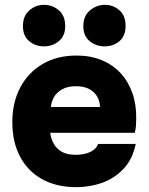

<svg xmlns="http://www.w3.org/2000/svg" viewBox="-20 -767 615 795"><path d="M296 8Q214 8 154.5 -25Q95 -58 63 -118.5Q31 -179 31 -261Q31 -343 64 -405Q97 -467 156.5 -502Q216 -537 297 -537Q355 -537 401 -518Q447 -499 479 -464.5Q511 -430 528 -382Q545 -334 544 -276Q544 -261 543 -246.5Q542 -232 538 -217H188Q191 -192 203 -171Q215 -150 237 -138Q259 -126 293 -126Q317 -126 336.5 -131.5Q356 -137 369 -147.5Q382 -158 386 -171H542Q529 -108 492 -68.5Q455 -29 404 -10.5Q353 8 296 8ZM191 -324H394Q394 -345 383.5 -365Q373 -385 351 -397.5Q329 -410 294 -410Q260 -410 237 -397Q214 -384 203 -364Q192 -344 191 -324ZM413 -575Q378 -575 351.5 -596.5Q325 -618 325 -659Q325 -701 352.5 -724Q380 -747 414 -747Q449 -747 474.5 -724.5Q500 -702 500 -660Q500 -618 474.5 -596.5Q449 -575 413 -575ZM162 -575Q127 -575 101 -596.5Q75 -618 75 -659Q75 -701 101.5 -724Q128 -747 162 -747Q197 -747 223.5 -724.5Q250 -702 250 -659Q250 -618 223.5 -596.5Q197 -575 162 -575Z"/></svg>

Font: Onest ExtraBold
Style: Regular
Weight: 800
Designer: Dmitri Voloshin, Andrey Kudryavtsev
Foundry: Dmitri Voloshin, Andrey Kudryavtsev
Version: Version 1.000;gftools[0.9.33]